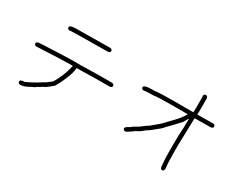

<svg xmlns="http://www.w3.org/2000/svg" viewBox="-91 -1122 2181 1738"><g transform="rotate(30 1000.0 -253.5)"><path d="M693.4 -584H703.1Q724.6 -580.6 724.6 -562.5Q724.6 -546.9 703.1 -543H695.3Q298.8 -540 298.8 -535.2Q281.2 -541.5 281.2 -556.6Q281.2 -580.1 345.7 -580.1Q596.2 -584 693.4 -584ZM742.2 -318.4H875Q896.5 -314.9 896.5 -296.9Q896.5 -281.2 875 -277.3H748Q573.7 -273.4 554.7 -273.4H529.3Q529.3 -225.1 488.3 -132.8Q483.4 -115.7 441.4 -39.1Q367.7 25.4 349.6 25.4Q337.9 37.6 298.8 56.6Q298.8 63.5 253.9 82Q203.6 113.3 162.1 113.3H160.2Q138.7 109.9 138.7 91.8Q138.7 70.3 185.5 70.3Q255.9 39.1 343.8 -17.6Q350.1 -17.6 398.4 -56.6Q410.6 -60.1 451.2 -150.4Q474.6 -203.1 490.2 -273.4H462.9Q392.1 -273.4 111.3 -259.8Q93.8 -266.1 93.8 -281.2Q93.8 -302.7 144.5 -302.7Q407.2 -314.5 449.2 -314.5H548.8Q723.1 -318.4 742.2 -318.4Z M1666 -648.4Q1687.5 -643.1 1687.5 -621.1V-498Q1687.5 -484.4 1685.5 -455.1Q1813.5 -457 1853.5 -457Q1869.1 -457 1873 -435.5Q1873 -419.9 1851.6 -416Q1823.2 -416 1681.6 -414.1Q1681.6 -382.8 1673.8 -125V-60.5Q1673.8 54.2 1681.6 105.5V119.1Q1678.2 140.6 1660.2 140.6Q1638.7 140.6 1638.7 89.8Q1632.8 48.3 1632.8 -48.8V-130.9Q1632.8 -220.7 1638.7 -291V-322.3Q1638.7 -342.8 1640.6 -384.8Q1632.8 -379.4 1611.3 -337.9Q1562.5 -281.2 1488.3 -207Q1474.1 -186.5 1427.7 -152.3Q1393.1 -121.1 1353.5 -97.7Q1314 -61 1277.3 -46.9Q1273.4 -41 1212.9 -2Q1198.7 3.9 1195.3 3.9Q1173.8 0.5 1173.8 -17.6Q1173.8 -31.7 1216.8 -52.7Q1233.9 -69.8 1283.2 -95.7L1337.9 -136.7Q1360.8 -147.5 1425.8 -205.1Q1431.2 -205.1 1523.4 -302.7Q1584.5 -364.7 1609.4 -414.1H1425.8Q1299.8 -414.1 1252 -406.2H1228.5Q1199.7 -406.2 1150.4 -400.4Q1132.8 -406.7 1132.8 -421.9Q1132.8 -447.3 1218.8 -447.3H1246.1Q1294.9 -455.1 1427.7 -455.1H1644.5Q1646.5 -491.2 1646.5 -507.8V-603.5Q1646.5 -614.3 1644.5 -630.9Q1650.9 -648.4 1666 -648.4Z"/></g></svg>

Font: CEF Fonts CJK
Style: Regular
Weight: 400
Designer: PartyBoss (派对大魔王)
Version: Release 2.25